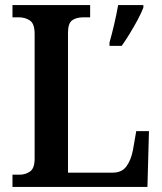

<svg xmlns="http://www.w3.org/2000/svg" viewBox="-20 -734 638 754"><path d="M29 0V-48H57Q80 -48 98 -60.5Q116 -73 116 -111V-601Q116 -641 97.5 -653.5Q79 -666 53 -666H29V-714H334V-666H308Q279 -666 263 -654Q247 -642 247 -605V-56H423Q458 -56 476 -80Q494 -104 502 -144L515 -219H565L559 0ZM410 -567Q419 -598 428.5 -639Q438 -680 444 -714H543V-704Q535 -683 520.5 -656Q506 -629 489.5 -602Q473 -575 458 -554H410Z"/></svg>

Font: Noto Serif Myanmar SemiCondensed SemiBold
Style: Regular
Weight: 600
Width: 4
Designer: Ben Mitchell and the Monotype Design Team
Foundry: Monotype Imaging Inc.
Version: Version 2.106; ttfautohint (v1.8.4.7-5d5b)